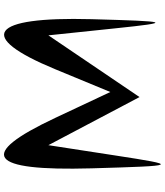

<svg xmlns="http://www.w3.org/2000/svg" viewBox="50 -928 845 986"><g transform="rotate(-90 473.0 -434.5)"><path d="M102 -388C115 62 117 66 168 -265L221 -609C303 -453 386 -297 468 -141C574 -297 679 -453 785 -609L821 -265C852 34 857 18 868 -388C882 -909 780 -983 611 -574L494 -291L361 -574C171 -978 87 -917 102 -388Z"/></g></svg>

Font: Venom Sans
Style: Regular
Weight: 400
Version: Version 1.001